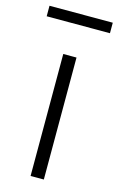

<svg xmlns="http://www.w3.org/2000/svg" viewBox="-121 -764 502 812"><g transform="rotate(15 129.5 -358.0)"><path d="M100 -534H158V0H100ZM-9 -716H268V-670H-9Z"/></g></svg>

Font: Merged Yaku Han JP Light
Style: Regular
Weight: 300
Designer: Ryoko NISHIZUKA 西塚涼子 (kana, bopomofo & ideographs); Paul D. Hunt (Latin, Greek & Cyrillic); Sandoll Communications 산돌커뮤니
Foundry: Adobe
Version: Version 2.004